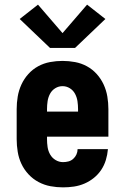

<svg xmlns="http://www.w3.org/2000/svg" viewBox="-20 -801 540 829"><path d="M252 8Q225 8 198 3Q171 -2 146.5 -15Q122 -28 103 -48.5Q84 -69 72.5 -93.5Q61 -118 56.5 -145.5Q52 -173 52 -200V-330Q52 -357 56.5 -384Q61 -411 72.5 -436Q84 -461 102.5 -481.5Q121 -502 145 -515Q169 -528 196 -533Q223 -538 250 -538Q277 -538 304 -533Q331 -528 355 -515Q379 -502 397.5 -481.5Q416 -461 427.5 -436Q439 -411 443.5 -384Q448 -357 448 -330V-211H183V-200Q183 -183 185.5 -166Q188 -149 196.5 -134Q205 -119 220 -110Q235 -101 252 -101Q264 -101 275.5 -104Q287 -107 296 -115Q305 -123 310 -134Q315 -145 315 -157H446Q444 -133 437 -110Q430 -87 417 -67.5Q404 -48 385.5 -33Q367 -18 345 -8.5Q323 1 299.5 4.5Q276 8 252 8ZM317 -319V-330Q317 -347 314.5 -364Q312 -381 304 -396Q296 -411 281.5 -420Q267 -429 250 -429Q233 -429 218.5 -420Q204 -411 196 -396Q188 -381 185.5 -364Q183 -347 183 -330V-319ZM196 -594 65 -719 144 -781 250 -658 356 -781 435 -719 304 -594Z"/></svg>

Font: Iosevka Slab Heavy
Style: Regular
Weight: 900
Monospace: yes
Designer: Belleve Invis
Foundry: Belleve Invis
Version: Version 11.1.0; ttfautohint (v1.8.3)